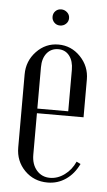

<svg xmlns="http://www.w3.org/2000/svg" viewBox="-49 -666 393 707"><g transform="rotate(5 147.5 -313.0)"><path d="M119.1 -603Q119.1 -615.7 127.7 -624.3Q136.2 -632.8 148.9 -632.8Q161.1 -632.8 170.7 -624.3Q180.2 -615.7 180.2 -603Q180.2 -590.3 171.1 -581.8Q162.1 -573.2 148.9 -573.2Q136.2 -573.2 127.7 -582Q119.1 -590.8 119.1 -603ZM35.2 -382.8Q35.2 -432.1 68.8 -467.5Q102.5 -502.9 149.9 -502.9Q197.3 -502.9 231.2 -467.8Q265.1 -432.6 265.1 -383.8V-244.1H92.8V-90.8Q92.8 -55.2 111.8 -33.2Q130.9 -11.2 161.1 -11.2Q189.5 -11.2 214.8 -29.8Q240.2 -48.3 253.9 -79.1L269 -71.8Q251 -34.2 220.9 -13.7Q190.9 6.8 153.8 6.8Q103 6.8 69.1 -27.6Q35.2 -62 35.2 -112.8ZM92.8 -261.2H207V-414.1Q207 -446.8 191.9 -466.3Q176.8 -485.8 150.9 -485.8Q124.5 -485.8 108.6 -466.3Q92.8 -446.8 92.8 -414.1Z"/></g></svg>

Font: Moniqa Narrow Heading
Style: Regular
Weight: 400
Width: 4
Designer: Rajesh Rajput
Foundry: Rajesh Rajput
Version: Version 1.000